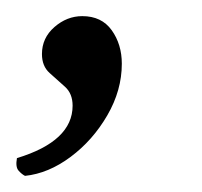

<svg xmlns="http://www.w3.org/2000/svg" viewBox="-27 -93 250 238"><path d="M4 125Q0 123 -4 118.5Q-8 114 -6 103Q63 82 63 38Q63 23 53.5 14.5Q44 6 34.5 -2.5Q25 -11 25 -26Q25 -46 40.5 -59.5Q56 -73 75 -73Q99 -73 111.5 -55.5Q124 -38 124 -14Q124 19 106 50Q88 81 60.5 101.5Q33 122 4 125Z"/></svg>

Font: Petrona Light
Style: Italic
Weight: 300
Italic angle: -9°
Designer: Ringo R. Seeber
Foundry: Ringo R. Seeber
Version: Version 2.001; ttfautohint (v1.8.3)